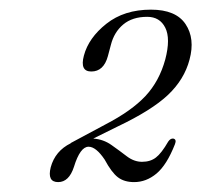

<svg xmlns="http://www.w3.org/2000/svg" viewBox="-20 -728 407 388"><path d="M82.5 -390Q91.5 -423 123 -438.5V-439L193 -476.5Q246 -504 274 -534Q302 -564 314 -608Q325 -650 314 -672Q303 -694 277.5 -694Q247.5 -694 229 -678.5Q210.5 -663 204 -637L198 -614.5Q189.5 -583.5 164.5 -583.5Q141 -583.5 149.5 -615.5Q159 -651.5 195 -680Q231 -708.5 285 -708.5Q335.5 -708.5 355 -679.2Q374.5 -650 363 -607.5Q352.5 -567.5 319.5 -536.2Q286.5 -505 217 -472L168.5 -448Q189 -446.5 205.2 -435Q221.5 -423.5 236.2 -412.2Q251 -401 267 -401Q284 -401 295.2 -409.8Q306.5 -418.5 320 -442Q324.5 -448.5 330 -448Q337.5 -446.5 333.5 -436.5Q317 -394.5 296.2 -377.2Q275.5 -360 251 -360Q231 -360 218.2 -369.8Q205.5 -379.5 191.5 -405.5Q174 -431.5 159 -431.5Q142 -431.5 129.5 -391Q119.5 -360 97.5 -360Q75 -360 82.5 -390Z"/></svg>

Font: Fraunces 144pt S050 Light
Style: Italic
Weight: 300
Italic angle: -16°
Version: Version 1.000; ttfautohint (v1.8.3)